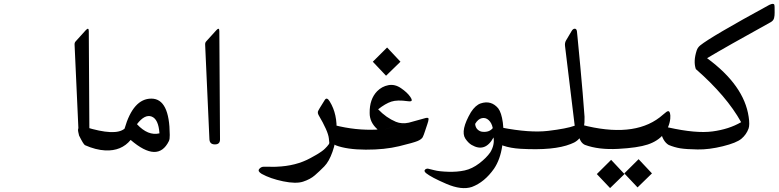

<svg xmlns="http://www.w3.org/2000/svg" viewBox="-20 -731 3986 983"><path d="M437.5 -72.3Q458 -67.4 458.5 -48.8Q459 -30.3 451.2 -22.9Q426.8 -6.3 398.4 -39.1Q383.3 -58.1 381.3 -74.7Q381.3 -74.7 361.8 -502.4Q361.3 -512.7 367.2 -519L418.9 -576.2Q434.6 -593.3 434.6 -571.3Z M648.9 -14.6Q601.6 43 519 39.1Q469.7 36.6 415 12.2Q406.7 7.3 384.8 -37.1Q384.3 -38.1 380.6 -55.7Q377 -73.2 384.8 -79.1Q392.6 -85 398.4 -85Q404.3 -85 414.6 -81.5Q570.8 -32.7 617.7 -72.3Q662.1 -226.6 755.4 -226.1Q848.1 -225.6 849.1 -40Q849.6 -19 844.7 -8.8Q788.6 105.5 648.9 -14.6ZM796.4 -48.3Q791.5 -121.1 756.3 -134.3Q721.2 -147.5 681.2 -95.2Q737.8 -34.2 796.4 -48.3Z M1103 -571.3 1106.4 -17.6Q1106.9 8.3 1080.3 8.3Q1053.7 8.3 1052.2 -17.6L1030.3 -502.4Q1029.8 -512.7 1035.6 -519L1087.4 -576.2Q1103 -593.3 1103 -571.3Z M1319.8 159.2Q1297.9 146 1306.9 134.5Q1315.9 123 1329.6 122.6Q1343.3 122.1 1364.3 122.8Q1385.3 123.5 1395.5 122.6Q1495.6 119.1 1569.8 78.1Q1570.8 77.6 1578.6 73.2Q1586.4 68.8 1588.6 67.6Q1590.8 66.4 1598.1 62.3Q1605.5 58.1 1608.4 56.2Q1611.3 54.2 1617.9 50Q1624.5 45.9 1627.9 43.2Q1631.3 40.5 1636.7 36.4Q1642.1 32.2 1654.3 19Q1666.5 5.9 1666 0.2Q1665.5 -5.4 1663.6 -22.9Q1659.7 -59.6 1610.4 -143.1Q1606 -151.9 1607.4 -158.7Q1608.4 -165.5 1643.1 -219.7Q1653.8 -235.8 1668.5 -210.9Q1708.5 -146 1702.6 -53.7Q1699.7 -2.9 1682.1 46.6Q1664.6 96.2 1640.1 121.1Q1615.7 146 1592 166.5Q1568.4 187 1531.7 199Q1495.1 210.9 1429.4 197.3Q1363.8 183.6 1319.8 159.2Z M1956.5 -343.3 1888.7 -415Q1942.4 -468.3 1961.9 -487.8Q1995.6 -451.2 2030.3 -415Q2030.3 -415 1956.5 -343.3Z M1913.1 -68.4Q1872.1 -104.5 1872.6 -152.8Q1871.6 -223.1 1910.6 -263.7Q1935.1 -288.6 1968.3 -294.9Q2001.5 -301.3 2033.2 -279.5Q2064.9 -257.8 2080.1 -235.8Q2080.6 -234.9 2082 -232.7Q2083.5 -230.5 2084 -229.5Q2084.5 -228.5 2085.7 -226.3Q2086.9 -224.1 2087.2 -222.9Q2087.4 -221.7 2087.9 -219.2Q2089.8 -209.5 2067.4 -212.9Q2013.7 -220.7 1983.4 -210.7Q1953.1 -200.7 1916 -171.4Q1957 -128.4 2006.8 -107.4Q2036.6 -95.2 2072.8 -103Q1789.1 -24.4 2160.2 -127Q2174.3 -129.9 2174.3 -122.1Q2173.8 -111.8 2168.2 -96.2Q2162.6 -80.6 2156.2 -60.3Q2149.9 -40 2144 -28.3Q2137.2 -17.1 2117.4 -8.8Q2097.7 -0.5 2023.4 17.6Q1949.2 35.6 1852.8 35.2Q1756.3 34.7 1699.7 13.2Q1680.7 4.9 1672.9 -25.6Q1665 -56.2 1666.5 -72.3Q1668 -88.4 1676 -90.3Q1684.1 -92.3 1692.4 -90.3Q1801.8 -62.5 1907.2 -67.4Z M2506.8 -27.3Q2463.9 51.8 2394 10.7Q2377 0.5 2362.3 -21.5Q2335.9 -62.5 2391.1 -156.7Q2414.6 -192.9 2441.4 -201.7Q2494.6 -219.2 2530.8 -176.3Q2547.4 -154.3 2554.4 -103.8Q2561.5 -53.2 2551.3 16.4Q2541 85.9 2509.3 132.8Q2460.9 201.7 2396 226.1Q2343.3 243.7 2265.6 210.4Q2188 177.2 2159.7 154.3Q2151.9 145.5 2153.6 142.1Q2155.3 138.7 2157.2 136.2Q2164.6 131.3 2171.6 132.6Q2178.7 133.8 2203.6 140.4Q2228.5 147 2274.7 148.4Q2320.8 149.9 2358.9 141.6Q2397 133.3 2433.6 105.5Q2470.2 77.6 2490.2 48.8Q2513.2 10.7 2506.8 -27.3ZM2502.9 -75.2Q2497.6 -101.6 2481.9 -116Q2466.3 -130.4 2446.8 -126Q2427.2 -121.6 2412.6 -96.7Q2414.1 -78.1 2425.5 -67.6Q2437 -57.1 2451.2 -56.2Q2485.4 -53.2 2502.9 -75.2Z M2901.9 6.3Q2816.4 40.5 2645.5 30.8Q2594.2 27.8 2555.7 14.6Q2521.5 1.5 2517.1 -48.8Q2515.1 -62.5 2522.9 -72Q2530.8 -81.5 2547.4 -78.1Q2692.4 -49.8 2786.6 -61Q2880.9 -72.3 2922.4 -87.4Q2875.5 -476.6 2873 -493.9Q2870.6 -511.2 2877.7 -523.4Q2884.8 -535.6 2905.8 -570.8Q2913.1 -584 2922.6 -584Q2932.1 -584 2933.8 -570.3Q2935.5 -556.6 2936.5 -543.7Q2937.5 -530.8 2951.2 -389.6Q2964.4 -248.5 2972.7 -133.3Q2974.6 -73.7 2956.1 -37.1Q2939.9 -6.8 2901.9 6.3Z M3244.1 228.5 3176.3 156.7Q3230 103.5 3249.5 84Q3283.2 120.6 3317.9 156.7Q3317.9 156.7 3244.1 228.5ZM3103.5 231.9 3035.6 160.2Q3089.4 106.9 3108.9 87.4Q3142.6 124 3177.2 160.2Q3177.2 160.2 3103.5 231.9Z M3411.6 -123Q3406.7 -78.6 3377.2 -43.5Q3347.7 -8.3 3296.4 8.8Q3245.1 25.9 3144.8 31.2Q3044.4 36.6 2974.6 10.7Q2949.2 -1 2941.9 -42Q2937 -66.9 2939.5 -79.1Q2944.3 -96.7 2975.6 -87.9Q2985.4 -85 2989.3 -84.5Q3243.7 -26.9 3374.5 -144Q3385.7 -153.8 3392.6 -158.7Q3406.2 -167.5 3410.2 -151.4Q3413.1 -142.1 3411.6 -123Z M3812.5 -72.8Q3801.3 -42 3776.1 -20.8Q3751 0.5 3680.7 17.8Q3610.4 35.2 3551.3 34.2Q3492.2 33.2 3462.6 28.3Q3433.1 23.4 3403.8 11.2Q3388.2 2.4 3377.2 -16.8Q3366.2 -36.1 3365 -56.6Q3363.8 -77.1 3379.4 -81.1Q3388.7 -81.5 3401.4 -78.6Q3543 -46.9 3627.7 -58.1Q3712.4 -69.3 3774.4 -105.5Q3700.2 -239.3 3542.5 -377.4Q3528.8 -417 3546.9 -472.7Q3551.8 -487.8 3564.9 -498.5Q3619.6 -543 3918.9 -706.1Q3940.9 -716.3 3944.3 -706.5Q3945.8 -702.1 3945.8 -692.1Q3945.8 -682.1 3946 -666.7Q3946.3 -651.4 3943.1 -638.4Q3939.9 -625.5 3926.3 -617.7Q3693.8 -489.3 3600.1 -433.1Q3789.6 -293.9 3813 -132.8Q3819.3 -91.8 3812.5 -72.8Z"/></svg>

Font: Amiri Typewriter
Style: Bold
Weight: 700
Monospace: yes
Designer: Khaled Hosny
Version: Version 1.1